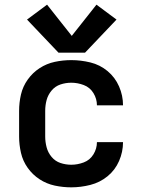

<svg xmlns="http://www.w3.org/2000/svg" viewBox="-20 -796 616 824"><path d="M286 8Q327 8 368 -2.5Q409 -13 441.5 -39.5Q474 -66 491 -105Q508 -144 508 -186H396Q396 -158 381 -133.5Q366 -109 339.5 -99Q313 -89 286 -89Q262 -89 239.5 -96.5Q217 -104 201.5 -122.5Q186 -141 180 -164Q174 -187 174 -210V-320Q174 -344 180 -366.5Q186 -389 201.5 -407.5Q217 -426 239.5 -433.5Q262 -441 286 -441Q313 -441 339.5 -431Q366 -421 381 -396.5Q396 -372 396 -344H508Q508 -386 491 -425Q474 -464 441.5 -491Q409 -518 368 -528Q327 -538 286 -538Q250 -538 215 -530.5Q180 -523 150 -503.5Q120 -484 99 -454.5Q78 -425 70 -390.5Q62 -356 62 -320V-210Q62 -175 70 -140Q78 -105 99 -75.5Q120 -46 150 -26.5Q180 -7 215 0.5Q250 8 286 8ZM345 -570 480 -712 394 -776 288 -642 182 -776 96 -712 231 -570Z"/></svg>

Font: Iosevka Sparkle Semibold
Style: Regular
Weight: 600
Designer: Belleve Invis
Foundry: Belleve Invis
Version: Version 4.5.0; ttfautohint (v1.8.3)